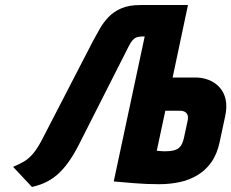

<svg xmlns="http://www.w3.org/2000/svg" viewBox="-20 -720 919 763"><path d="M757 -412H666L727 -700H538Q493 -700 462.5 -687Q432 -674 411.5 -652.5Q391 -631 376.5 -605.5Q362 -580 349 -556L146 -163Q128 -129 111 -109Q94 -89 75 -78Q56 -67 32 -57L107 23Q142 15 168.5 1Q195 -13 217.5 -35Q240 -57 260.5 -88Q281 -119 302 -162L492 -537Q500 -553 507.5 -561Q515 -569 524 -572Q533 -575 546 -575H555L432 1Q432 1 443 2Q454 3 472 4.5Q490 6 513.5 8Q537 10 562.5 11Q588 12 612 12Q654 12 692.5 4Q731 -4 764 -23.5Q797 -43 820 -75.5Q843 -108 853 -156L875 -259Q883 -297 876.5 -325.5Q870 -354 852 -373.5Q834 -393 809 -402.5Q784 -412 757 -412ZM711 -172Q708 -159 703.5 -149Q699 -139 691.5 -132.5Q684 -126 671.5 -122.5Q659 -119 641 -119Q638 -119 635 -119Q632 -119 627.5 -119Q623 -119 618.5 -119.5Q614 -120 610 -120.5Q606 -121 603 -121L637 -280H696Q704 -280 710.5 -277.5Q717 -275 721 -270.5Q725 -266 726.5 -259Q728 -252 726 -242Z"/></svg>

Font: Advent Pro ExtraBold
Style: Italic
Weight: 800
Italic angle: -12°
Version: Version 3.000